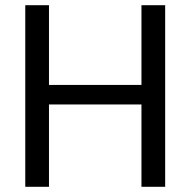

<svg xmlns="http://www.w3.org/2000/svg" viewBox="-20 -717 731 737"><path d="M523 0H614V-697H523V-391H168V-697H77V0H168V-316H523Z"/></svg>

Font: Matrixport Regular
Style: Regular
Weight: 400
Designer: Ninad Kale (Devanagari), Jonny Pinhorn (Latin)
Foundry: Indian Type Foundry
Version: Version 3.200;PS 1.000;hotconv 16.6.54;makeotf.lib2.5.65590